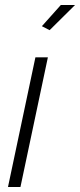

<svg xmlns="http://www.w3.org/2000/svg" viewBox="-20 -750 321 770"><path d="M122 -520H172L62 0H12ZM179 -629 148 -645 224 -730H281Z"/></svg>

Font: Raleway Light
Style: Italic
Weight: 300
Italic angle: -12°
Designer: Matt McInerney, Pablo Impallari, Rodrigo Fuenzalida
Foundry: Matt McInerney, Pablo Impallari, Rodrigo Fuenzalida
Version: Version 4.026